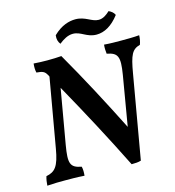

<svg xmlns="http://www.w3.org/2000/svg" viewBox="-124 -963 983 1077"><g transform="rotate(-15 367.5 -424.5)"><path d="M377 -783C424 -783 449 -744 506 -744C551 -744 596 -768 638 -823C631 -839 617 -848 604 -854C585 -836 564 -821 539 -821C498 -821 470 -858 412 -858C376 -858 330 -846 283 -800C280 -777 285 -761 296 -747C321 -767 348 -783 377 -783ZM630 -676C603 -676 565 -676 531 -679C529 -660 530 -642 532 -626C595 -614 606 -591 589 -488L540 -199C460 -358 372 -525 283 -679C261 -677 231 -676 201 -676C174 -676 148 -677 122 -679C120 -660 120 -642 124 -626C159 -623 171 -619 184 -595C186 -592 188 -589 189 -585L119 -185C102 -86 80 -60 28 -50C23 -34 20 -16 19 3C62 0 90 0 123 0C151 0 193 0 235 3C237 -17 237 -34 233 -50C168 -62 160 -87 178 -192L233 -508C329 -336 419 -168 507 9C528 9 547 8 562 3L646 -480C664 -586 678 -613 725 -626C731 -641 735 -663 735 -679C704 -676 662 -676 630 -676Z"/></g></svg>

Font: Vollkorn Semibold
Style: Italic
Weight: 600
Italic angle: -11°
Designer: Friedrich Althausen
Foundry: Friedrich Althausen
Version: Version 4.015;PS 004.015;hotconv 1.0.88;makeotf.lib2.5.64775